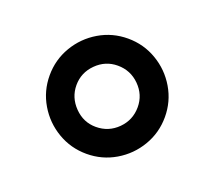

<svg xmlns="http://www.w3.org/2000/svg" viewBox="-63 -809 505 451"><g transform="rotate(20 189.0 -583.0)"><path d="M45 -583Q45 -622 64.5 -655Q84 -688 117 -707.5Q150 -727 189 -727Q228 -727 261 -707.5Q294 -688 313.5 -655Q333 -622 333 -583Q333 -544 313.5 -511Q294 -478 261 -458.5Q228 -439 189 -439Q150 -439 117 -458.5Q84 -478 64.5 -511Q45 -544 45 -583ZM265 -583Q265 -614 242.5 -636.5Q220 -659 188 -659Q157 -659 134.5 -636.5Q112 -614 112 -583Q112 -552 134.5 -529Q157 -506 188 -506Q220 -506 242.5 -528.5Q265 -551 265 -583Z"/></g></svg>

Font: Prompt
Style: Regular
Weight: 400
Designer: Katatrad Team
Foundry: CadsonDemak
Version: Version 1.001